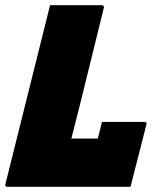

<svg xmlns="http://www.w3.org/2000/svg" viewBox="-46 -720 616 740"><path d="M-16 0Q-29 0 -25 -11Q12 -158 48.5 -305.5Q85 -453 122 -600Q128 -625 134.5 -650Q141 -675 147 -700H346Q351 -700 353.5 -696.5Q356 -693 354 -689Q323 -565 292 -437.5Q261 -310 229 -186H331Q335 -202 339 -218Q343 -234 347 -250H510Q522 -250 518 -239Q503 -182 487.5 -119.5Q472 -57 457 0Z"/></svg>

Font: Recursive Sn Lnr St Blk
Style: Italic
Weight: 900
Italic angle: -15°
Version: Version 1.079;hotconv 1.0.112;makeotfexe 2.5.65598; ttfautoh